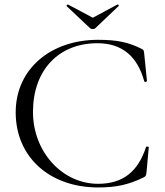

<svg xmlns="http://www.w3.org/2000/svg" viewBox="-20 -811 726 844"><path d="M411 -636C203 -636 49 -508 49 -317C49 -120 199 13 411 13C488 13 544 2 613 -32C621 -37 622 -38 624 -54L634 -164C634 -167 623 -168 622 -165C587 -57 521 -3 411 -3C255 -3 125 -142 125 -319C125 -503 238 -621 408 -621C517 -621 584 -563 614 -454C616 -448 626 -452 626 -455L614 -574C612 -591 612 -591 603 -596C546 -625 495 -636 411 -636ZM273 -784 376 -687C380 -683 393 -681 399 -687L501 -784C505 -786 499 -793 496 -791L388 -733L279 -791C277 -792 271 -786 273 -784Z"/></svg>

Font: Cormorant Garamond
Style: Regular
Weight: 400
Designer: Christian Thalmann (Catharsis Fonts)
Foundry: Catharsis Fonts
Version: Version 4.002;Glyphs 3.4 (3410)